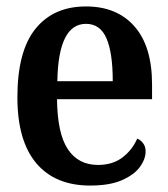

<svg xmlns="http://www.w3.org/2000/svg" viewBox="-20 -566 520 596"><path d="M260 10Q151 10 92.5 -59.5Q34 -129 34 -264Q34 -407 90 -476.5Q146 -546 247 -546Q343 -546 397.5 -484Q452 -422 452 -304V-258H157Q158 -152 190.5 -103Q223 -54 284 -54Q330 -54 360.5 -77.5Q391 -101 406 -136Q417 -131 424.5 -121Q432 -111 432 -96Q432 -72 414 -47.5Q396 -23 358 -6.5Q320 10 260 10ZM330 -314Q330 -402 310.5 -447Q291 -492 247 -492Q161 -492 158 -314Z"/></svg>

Font: Noto Serif Condensed SemiBold
Style: Regular
Weight: 600
Width: 3
Designer: Monotype Design Team
Foundry: Monotype Imaging Inc.
Version: Version 2.013